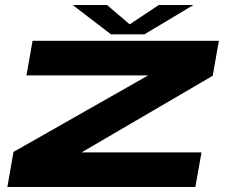

<svg xmlns="http://www.w3.org/2000/svg" viewBox="-20 -749 934 769"><path d="M9.5 0 34 -140.5 573.5 -447H86L110.5 -585.5H856.5L832 -445.5L306.5 -138.5H787L762.5 0ZM424.5 -611.5 271 -729H408.5L499.5 -651.5L616 -729H754.5L558.5 -611.5Z"/></svg>

Font: Anybody UltraExpanded Regular
Style: Bold Italic
Weight: 700
Width: 9
Italic angle: -10°
Designer: Tyler Finck
Foundry: Etcetera Type Company
Version: Version 1.010; ttfautohint (v1.8.3) -l 8 -r 50 -G 200 -x 14 